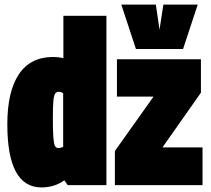

<svg xmlns="http://www.w3.org/2000/svg" viewBox="-20 -809 921 839"><path d="M276 0 261 -21Q218 10 161 10Q12 10 12 -266Q12 -409 62.5 -484.5Q113 -560 212 -560Q235 -560 257 -555V-740H445V0ZM256 -167V-401Q247 -408 236 -408Q226 -408 220.5 -399Q215 -390 213 -365.5Q211 -341 211 -293Q211 -239 213 -210.5Q215 -182 220 -172Q225 -162 234 -162Q239 -162 245.5 -163.5Q252 -165 256 -167ZM482 0V-149L651 -387H491V-550H858V-404L690 -165H865V0ZM844 -789 780 -595H574L510 -789H661L677 -679L694 -789Z"/></svg>

Font: Georama Condensed Black
Style: Regular
Weight: 900
Width: 3
Designer: Jean-Baptiste Levee
Foundry: Production Type
Version: Version 1.000